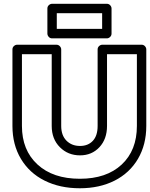

<svg xmlns="http://www.w3.org/2000/svg" viewBox="-20 -963 795 1017"><path d="M45.9 -295.9V-701.2Q45.9 -711.9 53.7 -719Q61.5 -726.1 70.8 -726.1H278.8Q289.6 -726.1 296.9 -718.3Q304.2 -710.4 304.2 -701.2V-295.9Q304.2 -246.1 332 -218Q359.9 -189.9 403.8 -189.9Q446.3 -189.9 471.7 -217Q497.1 -244.1 497.1 -295.9V-701.2Q497.1 -711.9 504.9 -719Q512.7 -726.1 522 -726.1H730Q740.7 -726.1 747.8 -718.3Q754.9 -710.4 754.9 -701.2V-295.9Q754.9 -196.8 710.9 -121.8Q667 -46.9 587.2 -6.3Q507.3 34.2 402.8 34.2Q297.4 34.2 216.6 -6.1Q135.7 -46.4 90.8 -121.6Q45.9 -196.8 45.9 -295.9ZM96.2 -295.9Q96.2 -167.5 178.5 -91.8Q260.7 -16.1 402.8 -16.1Q543.9 -16.1 624.5 -91.3Q705.1 -166.5 705.1 -295.9V-675.8H546.9V-295.9Q546.9 -226.6 506.6 -183.3Q466.3 -140.1 403.8 -140.1Q340.3 -140.1 297.1 -183.3Q253.9 -226.6 253.9 -295.9V-675.8H96.2ZM231 -785.2V-918Q231 -928.7 238.8 -935.8Q246.6 -942.9 255.9 -942.9H545.9Q556.6 -942.9 563.7 -935.1Q570.8 -927.2 570.8 -918V-785.2Q570.8 -774.4 563 -767.1Q555.2 -759.8 545.9 -759.8H255.9Q245.1 -759.8 238 -767.8Q231 -775.9 231 -785.2ZM280.8 -810.1H521V-893.1H280.8Z"/></svg>

Font: Trueno ExtraBold Outline
Style: Regular
Weight: 800
Width: 6
Designer: Julieta Ulanovsky
Foundry: Julieta Ulanovsky
Version: Version 3.001b | FøM Fix